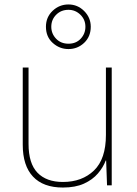

<svg xmlns="http://www.w3.org/2000/svg" viewBox="-20 -831 613 861"><path d="M481 -528V0H460L456 -111H454Q443 -81 419 -53Q395 -25 356.5 -7.5Q318 10 262 10Q174 10 128 -39Q82 -88 82 -182V-528H108V-186Q108 -98 148 -56.5Q188 -15 262 -15Q348 -15 401.5 -66.5Q455 -118 455 -226V-528ZM287 -611Q247 -611 216.5 -638.5Q186 -666 186 -711Q186 -754 216 -782.5Q246 -811 287 -811Q328 -811 357.5 -781.5Q387 -752 387 -711Q387 -667 357.5 -639Q328 -611 287 -611ZM287 -635Q321 -635 342 -657.5Q363 -680 363 -711Q363 -743 340.5 -765Q318 -787 287 -787Q254 -787 232 -765Q210 -743 210 -711Q210 -680 231.5 -657.5Q253 -635 287 -635Z"/></svg>

Font: Noto Sans Khmer UI Thin
Style: Regular
Weight: 100
Designer: Danh Hong and the Monotype Design Team
Foundry: Monotype Imaging Inc.
Version: Version 2.002; ttfautohint (v1.8.4.7-5d5b)